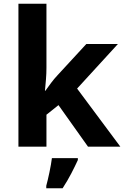

<svg xmlns="http://www.w3.org/2000/svg" viewBox="-20 -780 660 1021"><path d="M227 -420Q227 -389 224.5 -358.5Q222 -328 219 -297H221Q236 -318 252 -339.5Q268 -361 286 -380L439 -546H607L390 -309L620 0H448L291 -221L227 -170V0H78V-760H227ZM394 71Q379 104 359 142.5Q339 181 313 221H226V208Q234 179 243 136Q252 93 256 61H394Z"/></svg>

Font: Noto Sans Gurmukhi
Style: Bold
Weight: 700
Designer: Jelle Bosma - Monotype Design Team
Foundry: Monotype Imaging Inc.
Version: Version 2.004; ttfautohint (v1.8.4.7-5d5b)